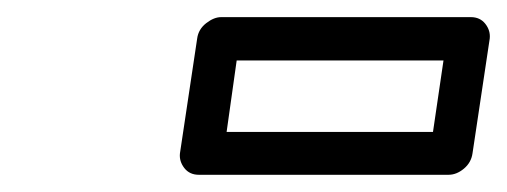

<svg xmlns="http://www.w3.org/2000/svg" viewBox="-20 -806 589 223"><path d="M189 -627.9 209 -761.2Q210.4 -772 219.5 -779.1Q228.5 -786.1 236.8 -786.1H526.9Q537.6 -786.1 543.7 -778.3Q549.8 -770.5 548.8 -761.2L528.8 -627.9Q527.3 -617.2 518.8 -610.1Q510.3 -603 501 -603H210.9Q200.2 -603 194.1 -610.8Q188 -618.7 189 -627.9ZM243.2 -652.8H482.9L495.1 -735.8H254.9Z"/></svg>

Font: Trueno ExtraBold Outline
Style: Italic
Weight: 800
Width: 6
Designer: Julieta Ulanovsky
Foundry: Julieta Ulanovsky
Version: Version 3.001b | FøM Fix